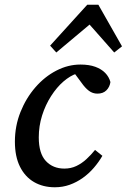

<svg xmlns="http://www.w3.org/2000/svg" viewBox="-20 -779 536 812"><path d="M212 13Q162 13 124 -9Q86 -31 64.5 -74Q43 -117 43 -180Q43 -246 66.5 -305Q90 -364 129.5 -409.5Q169 -455 218.5 -480.5Q268 -506 320 -506Q357 -506 383 -496.5Q409 -487 425 -470.5Q441 -454 447 -432Q444 -411 430 -397Q416 -383 392 -383Q372 -383 356 -395Q340 -407 324 -430L284 -484H337V-468H305Q277 -459 248.5 -434.5Q220 -410 196 -372.5Q172 -335 158 -290.5Q144 -246 144 -198Q144 -130 174 -98Q204 -66 252 -66Q280 -66 303 -77Q326 -88 345.5 -106Q365 -124 382 -145L413 -120Q398 -94 377 -69.5Q356 -45 330 -26.5Q304 -8 274.5 2.5Q245 13 212 13ZM463 -557 335 -702H391L218 -557L192 -586L349 -759H396L496 -583Z"/></svg>

Font: Source Serif 4 Medium
Style: Italic
Weight: 500
Italic angle: -12°
Designer: Frank Grießhammer
Foundry: Adobe Systems Incorporated
Version: Version 4.004;hotconv 1.0.116;makeotfexe 2.5.65601